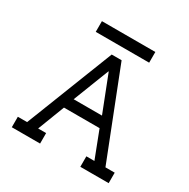

<svg xmlns="http://www.w3.org/2000/svg" viewBox="-180 -976 1121 1140"><g transform="rotate(30 381.0 -406.5)"><path d="M197.3 -739.7V-813H563.5V-739.7ZM346.7 -670.4H414.6L649.4 -71.8H712.9V0H518.6V-71.8H573.7L502.9 -255.9H258.8L188 -71.8H242.7V0H48.8V-71.8H112.3ZM381.8 -574.2H379.9L283.7 -327.6H478Z"/></g></svg>

Font: Eligible
Style: Regular
Weight: 500
Version: Version 1.1